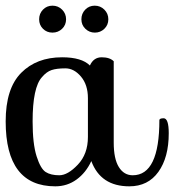

<svg xmlns="http://www.w3.org/2000/svg" viewBox="-20 -654 615 677"><path d="M297 -423Q310 -452 338.5 -452Q367 -452 381 -438V-151Q381 -94 399 -65Q417 -36 448 -36Q542 -36 542 -231Q543 -237 557 -237Q575 -237 575 -184Q575 -99 538.5 -48Q502 3 436 3Q335 3 302 -86Q283 -45 250 -21Q217 3 175 3Q0 3 0 -226Q0 -342 54.5 -397Q109 -452 199 -452Q268 -452 297 -423ZM290 -171V-308Q290 -355 265.5 -384Q241 -413 210.5 -413Q180 -413 162 -407Q144 -401 128 -382Q95 -346 95 -226Q95 -147 109 -103Q123 -59 141 -47.5Q159 -36 189 -36Q219 -36 254.5 -73.5Q290 -111 290 -171ZM131.5 -552.5Q118 -566 118 -586Q118 -606 131.5 -620Q145 -634 165 -634Q185 -634 199 -620Q213 -606 213 -586Q213 -566 199 -552.5Q185 -539 165 -539Q145 -539 131.5 -552.5ZM281 -552.5Q267 -566 267 -586Q267 -606 280.5 -620Q294 -634 314 -634Q334 -634 348 -620Q362 -606 362 -586Q362 -566 348 -552.5Q334 -539 314.5 -539Q295 -539 281 -552.5Z"/></svg>

Font: Sofia
Style: Regular
Weight: 400
Designer: Paula Nazal and Daniel Hernndez
Foundry: Paula Nazal, Daniel Hernndez
Version: Version 1.001